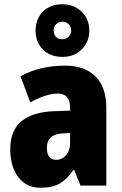

<svg xmlns="http://www.w3.org/2000/svg" viewBox="-20 -871 573 901"><path d="M287 -563Q376 -563 427.5 -513Q479 -463 479 -363V0H358L328 -73H324Q295 -30 261 -10Q227 10 170 10Q123 10 91.5 -14Q60 -38 44 -78.5Q28 -119 28 -169Q28 -258 80 -301.5Q132 -345 231 -349L309 -352V-364Q309 -432 251 -432Q199 -432 122 -391L76 -513Q119 -537 172 -550Q225 -563 287 -563ZM275 -245Q200 -242 200 -177Q200 -121 244 -121Q271 -121 290 -143Q309 -165 309 -200V-247ZM273 -604Q216 -604 181.5 -638.5Q147 -673 147 -727Q147 -782 181.5 -816.5Q216 -851 273 -851Q327 -851 363 -816Q399 -781 399 -728Q399 -674 363.5 -639Q328 -604 273 -604ZM273 -687Q290 -687 302 -698.5Q314 -710 314 -728Q314 -746 302 -757.5Q290 -769 273 -769Q255 -769 243.5 -757.5Q232 -746 232 -728Q232 -710 242 -698.5Q252 -687 273 -687Z"/></svg>

Font: Noto Sans Lao Condensed Black
Style: Regular
Weight: 900
Width: 3
Designer: Monotype Design Team
Foundry: Monotype Imaging Inc.
Version: Version 2.003; ttfautohint (v1.8.4.7-5d5b)